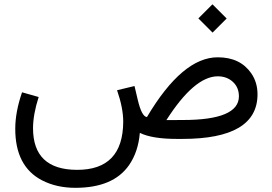

<svg xmlns="http://www.w3.org/2000/svg" viewBox="-20 -649 1273 897"><path d="M906.7 -563.1 972.5 -628.9 1038.9 -562.6 973 -496.7ZM332 228.5Q244.1 228.5 176.3 193.4Q50.8 128.4 51.3 -48.3Q51.3 -125.5 83 -217.8L160.6 -195.8Q134.3 -113.8 134.3 -49.3Q134.8 143.6 338.9 144.5Q554.7 145.5 555.7 -80.6Q555.7 -144 526.9 -227.5L608.4 -247.1L623.5 -183.1Q642.1 -104 666.5 -102.1Q832.5 -381.8 997.6 -381.3Q1102.1 -381.3 1153.8 -306.6Q1183.1 -264.2 1183.1 -208Q1182.6 0 831.5 0H806.6Q690.4 0 633.3 -28.3Q626 60.5 582.5 123Q508.8 228.5 332 228.5ZM997.1 -292.5Q887.7 -292 757.3 -87.9L834.5 -88.4Q1095.7 -88.4 1096.2 -198.7Q1096.2 -240.7 1067.9 -266.6Q1039.6 -292.5 997.1 -292.5Z"/></svg>

Font: Nahid FD
Style: FD
Weight: 400
Foundry: DejaVu fonts team - Redesigned by Saber Rastikerdar
Version: Version 0.3.0